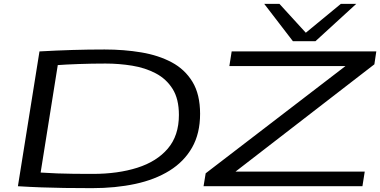

<svg xmlns="http://www.w3.org/2000/svg" viewBox="-20 -967 1975 997"><path d="M458 10Q377 10 314.5 9Q252 8 195 6Q138 4 73 0L185 -700Q274 -705 356 -707.5Q438 -710 523 -710Q624 -710 713.5 -695Q803 -680 871.5 -643.5Q940 -607 979.5 -542Q1019 -477 1019 -376Q1019 -274 977.5 -201Q936 -128 860.5 -81Q785 -34 682.5 -12Q580 10 458 10ZM462 -64Q592 -64 693 -96Q794 -128 851.5 -195.5Q909 -263 909 -370Q909 -453 876.5 -505Q844 -557 789 -586Q734 -615 666 -626Q598 -637 528 -637Q457 -637 388 -634.5Q319 -632 280 -629L191 -71Q237 -68 278 -66.5Q319 -65 363.5 -64.5Q408 -64 462 -64ZM1037 0 1048 -67 1774 -624H1171L1183 -700H1934L1924 -633L1203 -76H1874L1862 0ZM1830 -947 1618 -753H1501L1352 -947H1431L1568 -797L1750 -947Z"/></svg>

Font: Georama ExtraExtended
Style: Italic
Weight: 400
Width: 8
Italic angle: -9°
Designer: Jean-Baptiste Levee
Foundry: Production Type
Version: Version 1.000